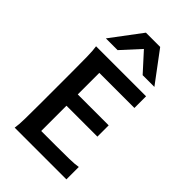

<svg xmlns="http://www.w3.org/2000/svg" viewBox="-227 -817 892 892"><g transform="rotate(45 219.0 -371.5)"><path d="M56.2 0Q60.1 -22 60.8 -63.5Q61.5 -105 61.5 -159.2V-375Q61.5 -429.2 60.8 -470.9Q60.1 -512.7 56.2 -534.7H384.8V-458H154.3V-316.4H357.4V-242.2H154.3V-76.2H249.5Q302.2 -76.2 338.4 -76.9Q374.5 -77.6 396 -81.5V0ZM62.5 -592.8 175.3 -743.2H269L381.3 -592.8H304.2L222.2 -683.1L139.6 -592.8Z"/></g></svg>

Font: Harmattan SemiBold
Style: Regular
Weight: 600
Designer: George W. Nuss III and SIL International
Foundry: SIL International
Version: Version 4.000